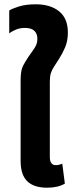

<svg xmlns="http://www.w3.org/2000/svg" viewBox="-20 -864 342 894"><path d="M199 10Q138 10 107 -20Q76 -50 76 -115V-488Q76 -514 79 -531Q82 -548 90.5 -563.5Q99 -579 114 -602Q131 -625 142.5 -643Q154 -661 154 -683Q154 -707 140 -720.5Q126 -734 96 -734Q73 -734 55 -726.5Q37 -719 23 -709V-815Q34 -823 67 -833.5Q100 -844 146 -844Q215 -844 255.5 -811Q296 -778 296 -713Q296 -673 283 -643Q270 -613 255 -590Q241 -568 231.5 -553.5Q222 -539 217 -524Q212 -509 212 -484V-133Q212 -95 240 -95Q254 -95 270 -102L282 -9Q250 10 199 10Z"/></svg>

Font: Noto Sans Thai Cond
Style: Bold
Weight: 700
Width: 3
Designer: Monotype Design Team
Foundry: Monotype Imaging Inc.
Version: Version 2.002; ttfautohint (v1.8.4.7-5d5b)